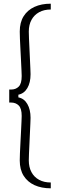

<svg xmlns="http://www.w3.org/2000/svg" viewBox="-20 -820 325 1040"><path d="M255 200Q204.5 200 166.8 182.8Q129 165.5 108 132Q87 98.5 87 49Q87 36 88 10Q89 -16 90.8 -47.8Q92.5 -79.5 94 -110Q95.5 -140.5 96.5 -162.8Q97.5 -185 97.5 -192Q97.5 -232.5 81.5 -248.5Q65.5 -264.5 40.5 -264.5H30V-335H40.5Q65.5 -335 81.5 -351Q97.5 -367 97.5 -408Q97.5 -414.5 96.5 -436.8Q95.5 -459 94 -489.2Q92.5 -519.5 90.8 -551.2Q89 -583 88 -609.2Q87 -635.5 87 -649Q87 -698.5 108 -732Q129 -765.5 166.8 -782.8Q204.5 -800 255 -800V-768.5Q218.5 -768.5 191.8 -753.8Q165 -739 150.5 -712.2Q136 -685.5 136 -649Q136 -636.5 137 -612Q138 -587.5 139.5 -557.8Q141 -528 142.2 -499Q143.5 -470 144.5 -448Q145.5 -426 145.5 -418Q145.5 -372.5 128.2 -343Q111 -313.5 79.5 -307V-292.5Q111 -286.5 128.2 -256.5Q145.5 -226.5 145.5 -182Q145.5 -174 144.5 -152Q143.5 -130 142.2 -101Q141 -72 139.5 -42Q138 -12 137 12.5Q136 37 136 49Q136 85.5 150.5 112.5Q165 139.5 191.8 154Q218.5 168.5 255 168.5Z"/></svg>

Font: Big Shoulders Stencil Text Thin ExtraLight
Style: Regular
Weight: 250
Version: Version 2.001